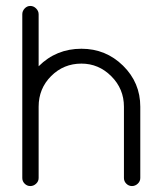

<svg xmlns="http://www.w3.org/2000/svg" viewBox="-20 -624 542 646"><path d="M110 -25Q110 -14 101.5 -6Q93 2 82 2Q71 2 63 -6Q55 -14 55 -25V-576Q55 -587 63 -595.5Q71 -604 82 -604Q93 -604 101.5 -595.5Q110 -587 110 -576V-401Q169 -460 254 -460Q336 -460 394 -403Q452 -346 452 -265V-25Q452 -14 443.5 -6Q435 2 424 2Q413 2 405 -6Q397 -14 397 -25V-265Q397 -325 354.5 -367.5Q312 -410 254 -410Q194 -410 152 -368Q110 -326 110 -265Z"/></svg>

Font: RIT Ala
Style: Regular
Weight: 400
Designer: Radhakrishan VN, Aswathy J
Version: 1.0